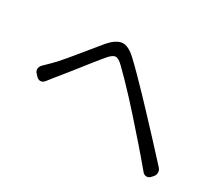

<svg xmlns="http://www.w3.org/2000/svg" viewBox="-101 -869 1202 1042"><g transform="rotate(30 500.0 -347.5)"><path d="M92 -251Q80 -263 81 -277.5Q82 -292 94 -304Q102 -312 111 -320.5Q120 -329 134 -343Q158 -367 193 -408.5Q228 -450 265 -496Q302 -542 332 -578Q372 -624 409 -629Q446 -634 496 -587Q526 -559 562.5 -522Q599 -485 635.5 -447Q672 -409 701 -378Q752 -324 808.5 -263Q865 -202 919 -143Q930 -131 930 -115.5Q930 -100 919 -88L910 -78Q899 -66 884.5 -66.5Q870 -67 860 -80Q810 -140 758.5 -199Q707 -258 658 -313Q629 -346 592 -386Q555 -426 520 -462Q485 -498 463 -519Q434 -548 415 -546Q396 -544 370 -512Q351 -490 327 -459.5Q303 -429 277.5 -396.5Q252 -364 228.5 -335Q205 -306 188 -285Q167 -259 154 -242Q144 -229 130.5 -227.5Q117 -226 104 -238Z"/></g></svg>

Font: Chiron GoRound TC N
Style: Regular
Weight: 350
Designer: Ryoko NISHIZUKA 西塚涼子 (kana, bopomofo & ideographs); Paul D. Hunt (Latin, Greek & Cyrillic); Sandoll Communications 산돌커뮤니
Foundry: Adobe
Version: Version 1.000;hotconv 1.1.1;makeotfexe 2.6.0